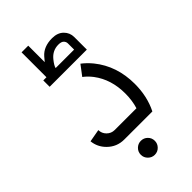

<svg xmlns="http://www.w3.org/2000/svg" viewBox="-276 -796 1041 1041"><g transform="rotate(-45 244.0 -276.0)"><path d="M185.5 0Q128.9 0 88.9 -40Q54.2 -74.7 49.3 -122.6L122.1 -135.7Q122.6 -109.9 140.6 -91.8Q159.2 -73.2 185.5 -73.2H352.1Q366.2 -119.1 366.2 -172.9Q366.2 -280.3 309.1 -356Q288.1 -383.3 264.2 -400.9L308.1 -459Q335.9 -438 360.8 -407.7Q439.5 -310.1 439.5 -172.9Q439.5 -76.7 400.9 0ZM244.1 175.8Q222.2 175.8 206.3 159.9Q190.4 144 190.4 122.1Q190.4 99.6 206.3 84Q222.2 68.4 244.1 68.4Q266.6 68.4 282.2 84Q297.9 99.6 297.9 122.1Q297.9 144 282.2 159.9Q266.6 175.8 244.1 175.8ZM337.9 -537.1V-584.5Q337.9 -597.7 328.4 -607.2Q318.8 -616.7 296.9 -616.7Q251.5 -616.7 221.7 -580.1Q199.2 -552.2 196.3 -537.1ZM177.2 -601.6Q187 -613.8 197.3 -625.5Q231.9 -665.5 296.9 -665.5Q338.9 -665.5 362.8 -641.8Q386.7 -618.2 386.7 -584.5V-488.3H101.6V-537.1H126V-728H177.2Z"/></g></svg>

Font: Catrinity
Style: Regular
Weight: 400
Designer: Alexander Lange
Foundry: High-Logic / Made with FontCreator
Version: Version 2.090;May 20, 2024;FontCreator 15.0.0.2974 64-bit